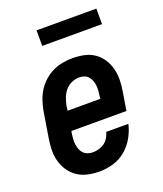

<svg xmlns="http://www.w3.org/2000/svg" viewBox="-135 -808 770 905"><g transform="rotate(-20 250.0 -355.5)"><path d="M209 8Q180 8 151.5 2Q123 -4 100 -19Q77 -34 61 -57Q45 -80 37.5 -107Q30 -134 30.5 -163.5Q31 -193 36 -222L57 -352Q62 -377 70 -401.5Q78 -426 92.5 -448.5Q107 -471 127.5 -489Q148 -507 171.5 -518Q195 -529 220.5 -533.5Q246 -538 270 -538Q299 -538 327.5 -532Q356 -526 378.5 -510.5Q401 -495 416 -472Q431 -449 438 -422Q445 -395 444.5 -366Q444 -337 439 -308L424 -217H148L146 -207Q144 -193 143 -179.5Q142 -166 143.5 -153Q145 -140 149.5 -127.5Q154 -115 162.5 -106Q171 -97 183.5 -92.5Q196 -88 209 -88Q224 -88 239 -92Q254 -96 267 -105Q280 -114 288.5 -128Q297 -142 301 -157H412Q404 -122 386 -90.5Q368 -59 340 -35.5Q312 -12 277.5 -2Q243 8 209 8ZM164 -313H328L329 -323Q331 -337 332 -350.5Q333 -364 332 -377Q331 -390 326.5 -402Q322 -414 314 -423.5Q306 -433 294 -437.5Q282 -442 268 -442Q249 -442 230 -433.5Q211 -425 198 -409.5Q185 -394 178 -375Q171 -356 167 -337ZM156 -641V-719H456V-641Z"/></g></svg>

Font: Iosevka Slab Oblique
Style: Bold
Weight: 700
Italic angle: -9°
Monospace: yes
Designer: Belleve Invis
Foundry: Belleve Invis
Version: Version 11.1.1; ttfautohint (v1.8.3)